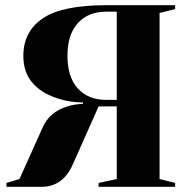

<svg xmlns="http://www.w3.org/2000/svg" viewBox="-20 -720 745 740"><path d="M5 -15 55 -30 145 -230Q171 -288 237 -309Q264 -318 300 -320V-325Q237 -326 185 -347Q135 -365 102.5 -404Q70 -443 70 -505Q70 -598 144.5 -649Q219 -700 390 -700H655V-685L595 -670V-30L655 -15V0H360V-15L430 -30V-310H360L260 -85Q222 0 140 0H5ZM430 -335V-675H390Q320 -675 280 -631Q240 -587 240 -505Q240 -423 280 -379Q320 -335 390 -335Z"/></svg>

Font: Yeseva One
Style: Regular
Weight: 400
Designer: Jovanny Lemonad
Foundry: Jovanny Lemonad
Version: Version 2.000